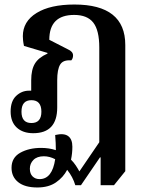

<svg xmlns="http://www.w3.org/2000/svg" viewBox="-20 -579 650 849"><path d="M145 250Q90 250 60.5 226.5Q31 203 31 163Q31 118 69.5 96.5Q108 75 162 75Q197 75 227 85Q227 55 224 18Q262 9 281 22.5Q300 36 300 70Q300 99 294 127Q306 139 315 152.5Q324 166 331 179L419 50V-369Q419 -445 392.5 -479Q366 -513 308 -513Q198 -513 198 -403L280 -361Q303 -351 303 -334Q303 -320 295 -312Q259 -315 246 -293.5Q233 -272 233 -224V-104Q233 10 127 10Q81 10 54 -15Q27 -40 27 -86Q27 -132 51.5 -155Q76 -178 108 -178Q113 -178 118 -178V-224Q118 -271 134.5 -298Q151 -325 190 -342V-345L86 -376Q83 -390 82 -400.5Q81 -411 81 -419Q81 -484 141.5 -521.5Q202 -559 309 -559Q534 -559 534 -380V178L484 240H425V117H422L338 240H313Q302 203 277 172Q260 205 227.5 227.5Q195 250 145 250ZM119 -35Q163 -35 163 -85Q163 -136 119 -136Q75 -136 75 -85Q75 -35 119 -35ZM112 167Q112 189 124 201Q136 213 155 213Q211 213 224 125Q199 112 174 112Q144 112 128 128Q112 144 112 167Z"/></svg>

Font: Noto Serif Thai SemiCondensed SemiBold
Style: Regular
Weight: 600
Width: 4
Designer: Monotype Design Team
Foundry: Monotype Imaging Inc.
Version: Version 2.002; ttfautohint (v1.8.4.7-5d5b)